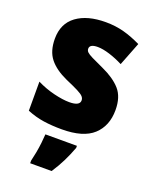

<svg xmlns="http://www.w3.org/2000/svg" viewBox="-145 -646 764 950"><g transform="rotate(20 236.5 -171.0)"><path d="M439 -170Q439 -87 386.5 -38.5Q334 10 221 10Q169 10 125 3.5Q81 -3 37 -21V-174Q81 -152 128.5 -140.5Q176 -129 210 -129Q265 -129 265 -158Q265 -169 257 -178Q249 -187 226.5 -198.5Q204 -210 160 -229Q98 -257 67 -296Q36 -335 36 -400Q36 -480 92.5 -521.5Q149 -563 246 -563Q297 -563 341.5 -551Q386 -539 433 -516L385 -393Q350 -411 313.5 -422.5Q277 -434 250 -434Q208 -434 208 -410Q208 -400 215.5 -392.5Q223 -385 244 -374.5Q265 -364 307 -345Q371 -316 405 -277.5Q439 -239 439 -170ZM320 72Q305 112 287.5 147.5Q270 183 245 221H132V207Q137 187 142 160.5Q147 134 150 107Q153 80 154 61H320Z"/></g></svg>

Font: Noto Sans SemiCondensed Black
Style: Regular
Weight: 900
Width: 4
Designer: Monotype Design Team
Foundry: Monotype Imaging Inc.
Version: Version 2.013; ttfautohint (v1.8.4.7-5d5b)